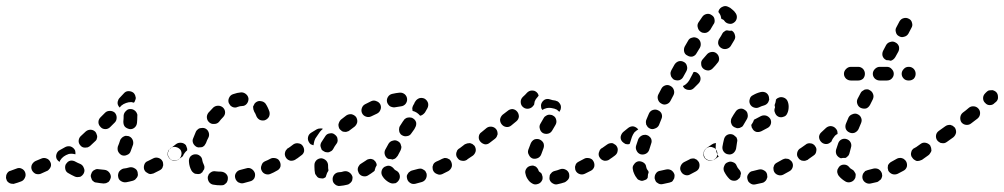

<svg xmlns="http://www.w3.org/2000/svg" viewBox="-42 -583 3305 632"><path d="M40 2Q44 -6 41 -15Q38 -24 29 -28Q21 -32 12 -28Q0 -24 -7 -21Q-12 -20 -15 -17Q-18 -14 -20 -10Q-22 -6 -22 -1Q-23 3 -21 7Q-20 12 -17 15Q-14 18 -10 20Q-6 22 -1 22Q3 23 7 21Q15 19 28 14Q36 11 40 2ZM307 20Q312 18 315 16Q318 13 320 9Q322 5 323 0Q323 -9 317 -16Q311 -23 302 -24Q292 -25 283 -26Q278 -27 274 -26Q269 -24 266 -22Q262 -19 260 -15Q258 -11 257 -7Q256 -3 258 2Q259 6 261 10Q264 13 268 16Q272 18 276 18Q287 20 299 21Q303 21 307 20ZM403 8Q406 5 409 1Q411 -2 412 -7Q412 -11 411 -16Q409 -25 401 -29Q393 -34 384 -32Q374 -29 364 -28Q360 -27 356 -24Q353 -22 350 -18Q348 -15 347 -10Q346 -6 347 -1Q348 8 356 13Q364 18 373 17Q384 15 395 12Q399 11 403 8ZM213 0Q217 0 222 -1Q226 -3 229 -6Q232 -9 234 -13Q238 -22 234 -30Q231 -39 223 -43Q213 -47 206 -51Q203 -53 198 -54Q194 -55 189 -54Q185 -53 181 -50Q178 -47 175 -43Q171 -36 173 -26Q175 -17 183 -13Q193 -7 204 -2Q208 0 213 0ZM119 -25Q122 -28 124 -32Q126 -36 126 -40Q126 -45 124 -49Q120 -58 112 -61Q103 -65 94 -61L75 -53Q71 -51 68 -48Q65 -45 63 -41Q61 -37 61 -32Q61 -28 63 -23Q67 -15 75 -11Q84 -8 92 -11L112 -20Q116 -21 119 -25ZM490 -27Q493 -30 494 -35Q496 -39 495 -43Q495 -48 493 -52Q489 -60 480 -63Q471 -66 463 -62Q454 -58 445 -53Q436 -50 433 -41Q430 -32 433 -24Q435 -20 438 -17Q442 -14 446 -12Q450 -10 454 -10Q459 -11 463 -12Q473 -17 483 -22Q487 -24 490 -27ZM144 -76Q147 -85 155 -89Q165 -94 173 -99Q181 -103 190 -101Q199 -98 204 -90Q206 -87 206 -83Q207 -79 206 -75Q204 -76 202 -76Q193 -78 184 -76Q175 -73 168 -68Q161 -63 156 -55Q155 -53 154 -50Q151 -52 149 -54Q147 -56 145 -59Q141 -67 144 -76ZM555 -73Q557 -82 552 -90Q546 -97 537 -99Q528 -101 520 -96L519 -95Q516 -92 513 -89Q511 -85 510 -80Q509 -76 510 -72Q511 -67 514 -64Q516 -60 520 -58Q524 -55 528 -54Q533 -53 537 -54Q541 -55 545 -58H546Q553 -64 555 -73ZM345 -93Q345 -88 347 -84Q349 -80 352 -77Q355 -74 359 -72Q368 -69 376 -73Q385 -76 388 -85Q392 -96 396 -107Q398 -116 394 -124Q390 -132 381 -135Q376 -136 372 -136Q367 -135 364 -133Q360 -131 357 -127Q354 -124 353 -120Q350 -110 346 -101Q345 -97 345 -93ZM276 -124Q277 -128 278 -132Q278 -137 276 -141Q275 -145 272 -149Q265 -156 256 -156Q247 -156 240 -150Q232 -143 225 -136Q218 -130 217 -121Q216 -112 222 -105Q225 -101 229 -99Q233 -97 238 -97Q242 -97 247 -98Q251 -100 254 -102Q262 -109 270 -117Q274 -120 276 -124ZM365 -174Q366 -170 369 -166Q372 -163 376 -161Q380 -159 385 -158Q394 -157 401 -163Q408 -169 409 -179Q410 -190 410 -201Q411 -205 409 -209Q407 -214 404 -217Q401 -220 397 -222Q393 -224 389 -224Q379 -225 373 -218Q366 -212 365 -203Q365 -192 364 -183Q364 -178 365 -174ZM342 -196Q342 -205 336 -212Q329 -218 320 -218Q310 -218 304 -212L289 -197Q282 -190 282 -181Q282 -172 289 -165Q295 -158 305 -158Q314 -158 321 -165L336 -180Q342 -186 342 -196ZM347 -253Q348 -257 351 -260L366 -276Q372 -283 381 -283Q391 -283 398 -277Q401 -274 403 -269Q404 -265 405 -261Q405 -257 403 -253Q402 -249 399 -245Q394 -246 390 -247Q381 -247 373 -244Q364 -241 357 -235Q354 -232 352 -229Q349 -232 347 -236Q345 -240 345 -244Q345 -249 347 -253Z M694 26Q698 24 701 21Q705 18 706 14Q708 10 708 5Q709 -4 702 -11Q696 -17 686 -18Q677 -18 668 -19Q664 -20 659 -19Q655 -18 651 -15Q648 -13 645 -9Q643 -5 642 -1Q641 8 646 16Q652 24 661 25Q672 27 685 27Q690 27 694 26ZM795 4Q799 -4 797 -13Q794 -22 786 -27Q778 -32 769 -29Q759 -26 750 -24Q740 -22 735 -14Q730 -7 732 2Q733 7 736 11Q738 14 742 17Q746 19 750 20Q755 21 759 20Q770 17 781 14Q790 12 795 4ZM881 -34Q883 -43 879 -51Q877 -55 874 -58Q870 -61 866 -62Q862 -63 857 -63Q853 -63 849 -61Q840 -56 830 -52Q826 -50 823 -47Q820 -43 819 -39Q817 -35 817 -30Q817 -26 819 -22Q823 -13 832 -10Q841 -7 849 -11Q859 -15 869 -21Q878 -25 881 -34ZM610 -10Q606 -10 601 -11Q597 -12 594 -15Q590 -18 588 -22Q581 -35 580 -50Q579 -60 584 -67Q590 -74 599 -75Q609 -76 616 -70Q623 -65 624 -55Q625 -49 628 -43Q630 -39 631 -34Q631 -30 630 -26Q628 -23 626 -20Q625 -18 624 -16Q623 -15 621 -14Q620 -13 619 -12Q615 -10 610 -10ZM941 -73Q943 -82 937 -90Q935 -94 931 -96Q927 -98 923 -99Q919 -100 914 -99Q910 -98 906 -95H905Q902 -92 899 -88Q897 -85 896 -80Q895 -76 896 -72Q897 -67 900 -63Q905 -56 914 -54Q923 -53 931 -58L932 -59Q940 -64 941 -73ZM529 -55Q520 -56 515 -64Q512 -68 511 -72Q510 -77 511 -81Q512 -85 514 -89Q516 -93 520 -95Q529 -102 538 -109Q545 -114 555 -113Q564 -112 570 -105Q572 -101 573 -97Q575 -93 574 -88Q570 -85 567 -81Q562 -75 560 -69Q553 -63 546 -59Q538 -53 529 -55ZM594 -111Q598 -103 606 -99Q611 -97 615 -98Q620 -98 624 -99Q628 -101 631 -104Q634 -108 636 -112Q639 -121 644 -130Q648 -138 645 -147Q642 -156 634 -160Q630 -162 625 -162Q621 -162 616 -161Q612 -160 609 -157Q605 -154 603 -150Q598 -139 594 -128Q590 -120 594 -111ZM639 -195Q640 -186 647 -180Q654 -174 663 -175Q673 -175 679 -182Q685 -190 692 -197Q699 -204 699 -213Q699 -222 692 -229Q685 -235 676 -235Q667 -235 660 -229Q652 -221 644 -212Q638 -204 639 -195ZM817 -250Q826 -249 832 -242Q840 -230 845 -215Q847 -206 843 -198Q838 -190 829 -187Q820 -185 812 -189Q804 -194 801 -203Q799 -209 795 -215Q793 -219 792 -223Q791 -228 791 -232Q794 -237 796 -242Q797 -243 798 -244Q799 -245 800 -246Q808 -252 817 -250ZM712 -261Q708 -253 711 -244Q713 -240 716 -236Q719 -233 723 -231Q727 -229 732 -229Q736 -229 740 -231Q748 -234 755 -234Q764 -234 770 -241Q776 -248 776 -258Q775 -267 768 -273Q761 -279 752 -279Q739 -278 725 -273Q716 -270 712 -261Z M1109 21Q1113 18 1115 15Q1118 11 1118 6Q1119 2 1118 -2Q1115 -11 1107 -16Q1099 -21 1090 -19Q1081 -16 1073 -16Q1064 -15 1058 -8Q1052 0 1053 9Q1053 13 1055 17Q1057 21 1061 24Q1064 27 1068 28Q1073 30 1077 29Q1089 28 1101 25Q1106 24 1109 21ZM1360 5Q1364 -3 1362 -12Q1360 -16 1358 -20Q1355 -23 1351 -25Q1347 -28 1342 -28Q1338 -28 1334 -27Q1324 -24 1315 -22Q1310 -21 1307 -18Q1303 -16 1301 -12Q1298 -8 1297 -4Q1297 1 1298 5Q1300 14 1308 19Q1315 24 1325 22Q1335 19 1347 16Q1356 13 1360 5ZM1242 19Q1247 21 1251 21Q1255 21 1260 20Q1264 18 1267 15Q1270 12 1272 8Q1276 0 1273 -9Q1270 -18 1261 -22Q1257 -24 1255 -27Q1253 -30 1249 -33Q1245 -36 1241 -37Q1237 -38 1232 -37Q1228 -36 1224 -34Q1216 -29 1214 -20Q1212 -11 1217 -3Q1221 4 1228 10Q1235 16 1242 19ZM1015 4Q1010 4 1006 2Q1002 0 1000 -4Q997 -7 995 -12Q993 -22 993 -34Q993 -37 993 -40Q993 -49 1000 -56Q1007 -62 1016 -62Q1025 -61 1032 -54Q1038 -47 1038 -38Q1038 -36 1038 -34Q1038 -28 1039 -24Q1039 -23 1039 -22Q1039 -22 1039 -21Q1034 -14 1032 -6Q1031 -3 1030 0Q1029 1 1027 2Q1025 3 1023 4Q1019 5 1015 4ZM1170 -6Q1163 -1 1153 -3Q1144 -5 1139 -13Q1137 -17 1136 -21Q1135 -26 1136 -30Q1137 -34 1140 -38Q1142 -42 1146 -44Q1154 -49 1163 -55Q1166 -58 1171 -59Q1175 -60 1179 -60Q1184 -59 1188 -57Q1191 -54 1194 -51Q1196 -48 1197 -45Q1198 -42 1198 -39Q1194 -33 1192 -25Q1192 -23 1191 -21Q1191 -20 1190 -20Q1190 -20 1189 -19Q1180 -12 1170 -6ZM1445 -34Q1447 -42 1443 -51Q1441 -55 1438 -58Q1434 -60 1430 -62Q1426 -63 1421 -63Q1417 -62 1413 -60Q1404 -55 1394 -51Q1390 -49 1387 -46Q1384 -43 1383 -38Q1381 -34 1382 -30Q1382 -25 1384 -21Q1388 -13 1397 -10Q1405 -6 1414 -10Q1424 -15 1434 -20Q1442 -25 1445 -34ZM1503 -65Q1505 -69 1506 -73Q1507 -78 1506 -82Q1505 -86 1502 -90Q1497 -98 1488 -99Q1479 -101 1471 -95L1469 -94Q1466 -92 1463 -88Q1461 -84 1460 -80Q1459 -75 1460 -71Q1461 -66 1464 -63Q1469 -55 1478 -54Q1487 -52 1495 -57L1497 -59Q1501 -61 1503 -65ZM937 -62 949 -71Q957 -76 959 -85Q960 -94 955 -102Q950 -110 941 -111Q932 -113 924 -108L912 -99L906 -95Q899 -90 897 -81Q895 -72 901 -64Q903 -60 907 -58Q911 -56 915 -55Q919 -54 924 -55Q928 -56 932 -59ZM1225 -73Q1222 -82 1226 -90Q1231 -99 1237 -110Q1242 -118 1251 -120Q1260 -123 1268 -118Q1272 -116 1275 -112Q1277 -109 1278 -104Q1280 -100 1279 -96Q1278 -91 1276 -87Q1271 -78 1267 -70Q1264 -66 1261 -63Q1258 -60 1253 -59Q1252 -58 1251 -58Q1250 -58 1249 -58Q1248 -58 1246 -59Q1241 -60 1237 -60Q1237 -60 1236 -60Q1236 -60 1236 -60Q1228 -64 1225 -73ZM1013 -107Q1012 -103 1014 -98Q1015 -94 1017 -90Q1020 -87 1024 -85Q1028 -82 1032 -82Q1037 -81 1041 -82Q1045 -84 1049 -86Q1053 -89 1055 -93Q1059 -101 1065 -109Q1068 -112 1069 -117Q1070 -121 1069 -125Q1069 -130 1066 -134Q1064 -137 1060 -140Q1053 -146 1044 -144Q1034 -143 1029 -135Q1022 -125 1016 -115Q1014 -112 1013 -107ZM1021 -159Q1016 -161 1011 -160Q1005 -160 1000 -157L982 -146Q974 -141 972 -132Q970 -123 975 -115Q977 -111 981 -108Q985 -106 989 -105Q989 -105 990 -105Q990 -105 990 -105Q990 -108 991 -111Q992 -119 996 -127Q1003 -138 1011 -149Q1015 -154 1021 -159ZM1284 -183 1275 -169Q1272 -165 1272 -161Q1271 -157 1272 -152Q1272 -148 1275 -144Q1277 -140 1281 -138Q1289 -133 1298 -135Q1307 -136 1312 -144L1322 -158L1324 -162Q1329 -170 1328 -179Q1326 -188 1318 -193Q1314 -196 1310 -196Q1305 -197 1301 -196Q1297 -196 1293 -193Q1289 -191 1287 -187ZM1075 -182Q1073 -178 1072 -173Q1072 -169 1073 -165Q1074 -160 1077 -157Q1080 -154 1084 -151Q1088 -149 1093 -149Q1097 -148 1101 -150Q1106 -151 1109 -154Q1117 -160 1125 -166Q1132 -172 1134 -181Q1135 -190 1130 -198Q1124 -205 1115 -207Q1106 -208 1098 -203Q1089 -196 1080 -189Q1077 -186 1075 -182ZM1149 -227Q1146 -218 1150 -210Q1154 -202 1163 -199Q1172 -196 1180 -200Q1190 -205 1199 -209Q1207 -213 1210 -221Q1214 -230 1210 -239Q1206 -247 1197 -250Q1189 -254 1180 -250Q1170 -245 1160 -240Q1152 -236 1149 -227ZM1322 -243Q1322 -243 1322 -243Q1322 -244 1322 -244L1325 -249Q1330 -257 1339 -260Q1348 -262 1356 -258Q1364 -253 1367 -244Q1369 -235 1365 -227Q1361 -220 1357 -213Q1354 -209 1350 -206Q1346 -203 1341 -202Q1336 -208 1330 -212Q1324 -216 1316 -218Q1315 -223 1315 -227Q1316 -232 1318 -236Q1320 -240 1322 -243ZM1235 -264Q1230 -256 1232 -247Q1233 -243 1236 -239Q1239 -235 1242 -233Q1246 -231 1251 -230Q1255 -229 1259 -230Q1269 -232 1278 -233Q1287 -234 1293 -241Q1299 -249 1298 -258Q1297 -267 1290 -273Q1282 -279 1273 -278Q1262 -277 1249 -274Q1240 -272 1235 -264Z M1824 12Q1828 9 1830 5Q1832 1 1832 -3Q1832 -8 1831 -12Q1828 -21 1819 -25Q1811 -29 1802 -26Q1792 -22 1783 -20Q1779 -19 1775 -16Q1772 -13 1769 -9Q1767 -6 1767 -1Q1766 3 1767 8Q1770 17 1778 21Q1786 26 1795 23Q1805 21 1817 17Q1821 15 1824 12ZM1727 23Q1718 26 1710 21Q1701 16 1696 8Q1690 0 1688 -10Q1685 -19 1690 -27Q1695 -35 1704 -37Q1708 -38 1713 -38Q1717 -37 1721 -35Q1725 -32 1727 -29Q1730 -25 1731 -21Q1732 -19 1732 -19Q1733 -18 1733 -18Q1738 -15 1741 -11Q1743 -6 1744 -1Q1744 2 1744 4Q1744 7 1743 9Q1742 11 1741 13Q1736 21 1727 23ZM1914 -34Q1916 -43 1912 -51Q1910 -55 1907 -58Q1903 -61 1899 -62Q1895 -63 1890 -63Q1886 -63 1882 -61Q1873 -56 1863 -51Q1859 -49 1856 -46Q1853 -43 1852 -38Q1850 -34 1851 -30Q1851 -25 1853 -21Q1857 -13 1866 -10Q1874 -7 1883 -11Q1893 -16 1903 -21Q1911 -25 1914 -34ZM1971 -65Q1973 -69 1974 -73Q1975 -78 1974 -82Q1973 -86 1970 -90Q1965 -98 1956 -99Q1947 -101 1939 -95H1938Q1934 -92 1932 -88Q1930 -84 1929 -80Q1928 -76 1929 -71Q1930 -67 1933 -63Q1938 -56 1947 -54Q1957 -53 1964 -58L1965 -59Q1969 -61 1971 -65ZM1524 -86Q1525 -95 1520 -103Q1517 -106 1513 -109Q1509 -111 1505 -112Q1501 -112 1496 -111Q1492 -110 1488 -108Q1479 -101 1471 -95Q1464 -90 1462 -81Q1460 -72 1466 -64Q1468 -60 1472 -58Q1476 -56 1480 -55Q1484 -54 1489 -55Q1493 -56 1497 -59Q1505 -64 1515 -71Q1522 -77 1524 -86ZM1699 -73Q1703 -64 1712 -61Q1720 -59 1729 -63Q1737 -67 1740 -76Q1743 -85 1747 -95Q1750 -103 1747 -112Q1743 -120 1734 -124Q1726 -127 1717 -124Q1709 -120 1705 -111Q1701 -100 1697 -90Q1694 -81 1699 -73ZM1593 -133Q1595 -137 1596 -141Q1596 -146 1595 -150Q1594 -154 1591 -158Q1585 -165 1576 -166Q1567 -167 1560 -162L1543 -148Q1535 -143 1534 -133Q1533 -124 1539 -117Q1545 -110 1554 -108Q1563 -107 1570 -113L1587 -126Q1591 -129 1593 -133ZM1735 -159Q1737 -150 1745 -145Q1753 -141 1762 -143Q1771 -145 1776 -154Q1781 -162 1786 -171Q1791 -179 1789 -188Q1787 -198 1779 -202Q1775 -205 1771 -205Q1766 -206 1762 -205Q1758 -204 1754 -201Q1750 -199 1748 -195Q1742 -185 1737 -176Q1732 -168 1735 -159ZM1666 -199Q1666 -209 1660 -216Q1654 -223 1645 -224Q1636 -224 1629 -218L1612 -205Q1605 -198 1604 -189Q1604 -180 1610 -173Q1616 -166 1625 -165Q1634 -164 1641 -170L1658 -184Q1665 -190 1666 -199ZM1739 -233Q1738 -237 1740 -242Q1743 -250 1751 -255Q1759 -259 1768 -256Q1776 -253 1786 -252Q1790 -251 1794 -249Q1798 -246 1800 -243Q1803 -239 1804 -235Q1805 -230 1804 -226Q1804 -223 1802 -220Q1801 -217 1799 -215Q1795 -219 1791 -222Q1783 -226 1775 -227Q1766 -229 1757 -227Q1749 -225 1743 -221Q1743 -222 1742 -223Q1742 -224 1741 -224Q1739 -228 1739 -233ZM1694 -225Q1685 -225 1678 -232Q1672 -238 1672 -248Q1672 -257 1679 -264Q1687 -271 1693 -278Q1696 -281 1700 -283Q1704 -285 1709 -285Q1713 -285 1717 -284Q1722 -282 1725 -279Q1727 -277 1729 -274Q1730 -271 1731 -268Q1729 -266 1727 -263Q1721 -257 1718 -249Q1717 -243 1716 -238Q1713 -235 1710 -231Q1703 -225 1694 -225Z M2170 15Q2173 12 2175 8Q2178 4 2178 0Q2179 -5 2178 -9Q2175 -18 2167 -23Q2159 -27 2150 -25Q2141 -23 2132 -21Q2122 -20 2117 -12Q2112 -5 2113 5Q2114 9 2116 13Q2118 17 2122 19Q2126 22 2130 23Q2134 24 2139 23Q2150 21 2162 18Q2166 17 2170 15ZM2077 11Q2073 13 2068 12Q2064 11 2060 9Q2056 7 2054 3Q2049 -3 2046 -10Q2042 -18 2041 -26Q2039 -35 2045 -42Q2050 -50 2059 -52Q2068 -53 2076 -48Q2084 -43 2085 -34Q2086 -28 2089 -24Q2091 -22 2092 -20Q2093 -18 2093 -15Q2092 -12 2091 -9Q2090 -3 2090 2Q2089 4 2088 5Q2087 6 2085 8Q2081 10 2077 11ZM2260 -33Q2262 -42 2258 -50Q2255 -54 2252 -57Q2248 -59 2244 -61Q2240 -62 2235 -61Q2231 -61 2227 -58Q2218 -53 2209 -49Q2201 -44 2198 -35Q2195 -26 2200 -18Q2204 -10 2213 -7Q2222 -4 2230 -9Q2239 -14 2249 -19Q2258 -24 2260 -33ZM2319 -73Q2321 -82 2315 -90Q2313 -94 2309 -96Q2305 -98 2301 -99Q2296 -100 2292 -99Q2288 -98 2284 -95H2283Q2275 -89 2274 -80Q2272 -71 2277 -63Q2280 -60 2284 -57Q2288 -55 2292 -54Q2296 -53 2301 -54Q2305 -55 2309 -58L2310 -59Q2318 -64 2319 -73ZM1991 -86Q1993 -95 1987 -103Q1985 -106 1981 -108Q1977 -111 1973 -112Q1968 -112 1964 -111Q1960 -110 1956 -107Q1947 -101 1939 -95Q1931 -90 1930 -81Q1928 -72 1934 -64Q1939 -56 1948 -55Q1957 -53 1965 -59Q1973 -64 1982 -71Q1990 -77 1991 -86ZM2054 -86Q2058 -78 2067 -75Q2076 -73 2084 -77Q2092 -81 2095 -90Q2098 -99 2101 -109Q2103 -114 2103 -118Q2103 -123 2101 -127Q2099 -131 2095 -134Q2092 -137 2088 -138Q2084 -140 2079 -139Q2075 -139 2071 -137Q2067 -135 2064 -132Q2061 -129 2059 -125Q2055 -114 2052 -104Q2049 -95 2054 -86ZM2046 -147Q2052 -153 2059 -157Q2059 -157 2059 -157Q2058 -158 2058 -158Q2052 -165 2043 -167Q2034 -168 2026 -162L2010 -149Q2003 -143 2001 -133Q2000 -124 2006 -117Q2011 -112 2017 -109Q2024 -107 2030 -109Q2030 -110 2031 -110Q2034 -121 2038 -132Q2041 -140 2046 -147ZM2084 -181Q2084 -177 2085 -173Q2087 -169 2090 -165Q2093 -162 2097 -160Q2105 -156 2114 -160Q2123 -163 2127 -171L2135 -191Q2139 -199 2136 -208Q2133 -216 2124 -220Q2116 -224 2107 -221Q2098 -218 2094 -209L2086 -190Q2084 -186 2084 -181ZM2124 -255Q2127 -246 2135 -242Q2143 -237 2152 -240Q2161 -243 2165 -251L2175 -270Q2179 -278 2176 -287Q2173 -296 2165 -300Q2157 -305 2148 -302Q2139 -299 2135 -291L2125 -272Q2121 -264 2124 -255ZM2264 -324Q2264 -333 2257 -340Q2254 -343 2250 -345Q2245 -347 2241 -346Q2239 -342 2237 -338L2227 -319Q2223 -312 2216 -306Q2211 -302 2206 -300Q2206 -298 2208 -296Q2209 -295 2210 -293Q2217 -287 2226 -287Q2235 -286 2242 -293L2257 -308Q2264 -315 2264 -324ZM2165 -343Q2165 -339 2166 -335Q2167 -330 2170 -327Q2173 -323 2176 -321Q2185 -317 2194 -319Q2203 -322 2207 -330L2217 -348Q2222 -357 2219 -366Q2217 -375 2209 -379Q2200 -384 2191 -381Q2183 -378 2178 -370L2168 -352Q2166 -348 2165 -343ZM2325 -391Q2324 -401 2317 -407Q2310 -413 2301 -412Q2291 -411 2285 -404Q2279 -397 2272 -389Q2265 -382 2266 -373Q2266 -363 2273 -357Q2280 -351 2290 -351Q2299 -352 2305 -359Q2313 -367 2319 -375Q2326 -382 2325 -391ZM2210 -413Q2212 -404 2221 -400Q2229 -395 2238 -397Q2247 -400 2251 -408L2262 -426Q2266 -434 2264 -443Q2262 -452 2254 -457Q2245 -462 2236 -459Q2227 -457 2223 -449L2212 -430Q2208 -422 2210 -413ZM2377 -468Q2375 -477 2367 -482Q2366 -482 2366 -482Q2366 -482 2366 -482Q2359 -481 2352 -483Q2350 -483 2349 -483Q2345 -482 2342 -479Q2338 -477 2336 -473Q2332 -465 2326 -456Q2321 -449 2322 -439Q2324 -430 2332 -425Q2340 -420 2349 -422Q2358 -424 2363 -431Q2370 -442 2375 -451Q2380 -459 2377 -468ZM2255 -492Q2257 -483 2265 -478Q2269 -475 2273 -475Q2277 -474 2282 -475Q2286 -476 2290 -479Q2293 -482 2296 -485Q2302 -495 2306 -502Q2312 -509 2310 -519Q2309 -528 2301 -533Q2293 -539 2284 -537Q2275 -535 2270 -528Q2264 -520 2257 -509Q2252 -501 2255 -492ZM2329 -556Q2332 -559 2337 -561Q2341 -563 2345 -563Q2350 -563 2354 -561Q2362 -558 2368 -552Q2375 -547 2380 -539Q2385 -531 2383 -522Q2381 -513 2373 -508Q2366 -503 2357 -505Q2347 -507 2342 -515Q2340 -518 2337 -519Q2336 -520 2334 -520Q2333 -521 2332 -522Q2332 -522 2332 -522Q2331 -532 2326 -539Q2324 -541 2323 -543Q2323 -545 2323 -546Q2324 -547 2324 -549Q2326 -553 2329 -556Z M2475 15Q2479 12 2481 8Q2483 4 2484 0Q2484 -4 2483 -9Q2481 -18 2473 -22Q2465 -27 2456 -25Q2446 -22 2436 -20Q2427 -19 2422 -11Q2416 -4 2418 5Q2419 10 2421 14Q2423 17 2427 20Q2431 23 2435 24Q2439 25 2444 24Q2455 22 2467 19Q2472 18 2475 15ZM2375 12Q2365 12 2359 6Q2348 -5 2341 -20Q2338 -29 2342 -37Q2345 -46 2354 -49Q2362 -53 2371 -49Q2380 -46 2383 -37Q2386 -30 2390 -26Q2393 -23 2395 -19Q2397 -15 2397 -11Q2396 -9 2396 -8Q2395 -5 2395 -2Q2394 0 2393 2Q2392 4 2390 5Q2384 12 2375 12ZM2567 -32Q2570 -41 2565 -50Q2563 -53 2559 -56Q2556 -59 2552 -60Q2547 -61 2543 -61Q2538 -60 2534 -58Q2525 -53 2516 -48Q2512 -46 2509 -43Q2506 -40 2505 -35Q2503 -31 2504 -27Q2504 -22 2506 -18Q2510 -10 2519 -7Q2528 -4 2536 -8Q2546 -13 2556 -19Q2564 -23 2567 -32ZM2628 -73Q2630 -82 2624 -90Q2622 -94 2618 -96Q2614 -98 2610 -99Q2605 -100 2601 -99Q2597 -98 2593 -95L2591 -94Q2584 -89 2582 -80Q2580 -70 2586 -63Q2588 -59 2592 -57Q2596 -54 2600 -54Q2605 -53 2609 -54Q2613 -55 2617 -57L2619 -59Q2627 -64 2628 -73ZM2293 -55Q2284 -57 2278 -64Q2276 -68 2275 -72Q2274 -77 2275 -81Q2276 -86 2278 -89Q2281 -93 2284 -96L2302 -108Q2305 -110 2308 -111Q2312 -112 2315 -112Q2314 -108 2314 -104Q2313 -95 2315 -87Q2317 -78 2322 -70Q2323 -69 2324 -68L2310 -58Q2302 -53 2293 -55ZM2340 -84Q2346 -76 2355 -75Q2364 -73 2372 -79Q2379 -85 2381 -94Q2382 -104 2384 -114Q2385 -118 2385 -122Q2384 -127 2382 -131Q2379 -134 2375 -137Q2372 -140 2367 -141Q2358 -143 2350 -138Q2343 -133 2341 -124Q2338 -112 2336 -100Q2335 -91 2340 -84ZM2444 -191 2463 -201Q2472 -205 2481 -202Q2489 -199 2494 -191Q2498 -182 2495 -174Q2492 -165 2483 -161L2464 -151Q2455 -147 2447 -149Q2438 -152 2434 -161Q2432 -163 2432 -166Q2431 -169 2431 -172Q2433 -175 2435 -178Q2438 -183 2440 -189Q2441 -189 2442 -190Q2443 -190 2444 -191ZM2364 -186Q2363 -181 2365 -177Q2366 -173 2369 -169Q2372 -166 2376 -164Q2380 -162 2384 -161Q2389 -161 2393 -162Q2397 -164 2401 -166Q2404 -169 2406 -173Q2411 -182 2416 -190Q2421 -198 2419 -207Q2418 -216 2410 -221Q2402 -227 2393 -225Q2384 -223 2379 -215Q2372 -205 2366 -194Q2364 -190 2364 -186ZM2550 -251Q2546 -259 2537 -262Q2528 -265 2520 -261Q2518 -260 2516 -259Q2514 -257 2512 -255Q2512 -254 2512 -253Q2511 -245 2508 -238Q2508 -236 2508 -234Q2509 -233 2509 -231Q2509 -230 2509 -229Q2505 -220 2509 -212Q2512 -203 2520 -199Q2524 -197 2529 -197Q2533 -197 2538 -199Q2542 -200 2545 -203Q2548 -206 2550 -211Q2554 -220 2554 -232Q2554 -242 2550 -251ZM2426 -257Q2423 -248 2427 -240Q2431 -232 2440 -229Q2449 -226 2457 -230Q2465 -234 2473 -236Q2477 -237 2481 -240Q2485 -243 2487 -247Q2489 -251 2490 -255Q2490 -259 2489 -264Q2487 -273 2479 -278Q2471 -282 2462 -280Q2449 -277 2437 -270Q2428 -266 2426 -257Z M2853 11Q2857 9 2859 5Q2861 1 2862 -4Q2862 -8 2861 -12Q2858 -21 2850 -26Q2842 -30 2833 -28Q2823 -25 2814 -23Q2810 -22 2806 -20Q2803 -17 2800 -13Q2798 -10 2797 -5Q2796 -1 2797 4Q2799 13 2807 18Q2815 23 2824 21Q2834 19 2846 16Q2850 14 2853 11ZM2759 16Q2750 19 2742 15Q2728 7 2719 -4Q2716 -8 2715 -12Q2713 -17 2714 -21Q2714 -25 2717 -29Q2719 -33 2722 -36Q2729 -42 2739 -41Q2748 -40 2754 -32Q2757 -28 2763 -25Q2767 -23 2769 -20Q2772 -16 2774 -12Q2774 -11 2774 -10Q2774 -9 2775 -8Q2774 -4 2774 0Q2774 1 2773 3Q2773 4 2772 5Q2768 13 2759 16ZM2943 -34Q2945 -43 2941 -51Q2939 -55 2935 -58Q2932 -61 2928 -62Q2923 -64 2919 -63Q2915 -63 2911 -61Q2902 -56 2893 -51Q2889 -49 2886 -46Q2883 -43 2881 -39Q2880 -34 2880 -30Q2881 -25 2882 -21Q2887 -13 2895 -10Q2904 -7 2913 -11Q2922 -16 2932 -21Q2940 -25 2943 -34ZM2999 -65Q3001 -69 3002 -73Q3003 -77 3002 -82Q3001 -86 2998 -90Q2993 -98 2984 -99Q2975 -101 2967 -95H2966Q2963 -92 2960 -89Q2958 -85 2957 -80Q2956 -76 2957 -72Q2958 -67 2961 -64Q2966 -56 2975 -54Q2985 -53 2992 -58L2993 -59Q2997 -61 2999 -65ZM2645 -86Q2647 -95 2641 -102Q2639 -106 2635 -108Q2631 -111 2627 -111Q2622 -112 2618 -111Q2613 -110 2610 -107Q2602 -101 2593 -95Q2585 -90 2584 -81Q2582 -72 2588 -64Q2593 -56 2602 -55Q2611 -53 2619 -59Q2628 -65 2636 -71Q2644 -76 2645 -86ZM2717 -111Q2720 -120 2728 -124Q2736 -128 2745 -125Q2754 -122 2758 -114Q2762 -106 2759 -97Q2756 -87 2754 -78Q2753 -74 2750 -70Q2747 -67 2743 -64Q2743 -64 2742 -64Q2741 -63 2741 -63Q2733 -64 2726 -62Q2717 -65 2712 -73Q2708 -81 2710 -90Q2713 -100 2717 -111ZM2704 -133Q2708 -139 2715 -142Q2715 -147 2714 -152Q2712 -157 2709 -160Q2703 -167 2693 -168Q2684 -168 2677 -162Q2670 -155 2662 -148Q2655 -142 2654 -133Q2654 -124 2660 -117Q2666 -110 2675 -109Q2684 -108 2691 -114Q2693 -116 2695 -117Q2695 -118 2695 -118Q2698 -126 2704 -133ZM2742 -159Q2745 -151 2754 -147Q2762 -143 2771 -146Q2780 -150 2784 -158L2792 -177Q2796 -186 2793 -194Q2790 -203 2781 -207Q2773 -211 2764 -207Q2755 -204 2751 -196L2743 -177Q2739 -168 2742 -159ZM2780 -241Q2783 -232 2791 -228Q2800 -224 2809 -226Q2817 -229 2822 -238L2831 -256Q2835 -265 2832 -273Q2829 -282 2821 -286Q2817 -289 2813 -289Q2808 -289 2804 -288Q2800 -286 2796 -283Q2793 -281 2791 -277L2781 -258Q2777 -250 2780 -241ZM2799 -324Q2805 -331 2805 -340Q2805 -349 2799 -356Q2792 -363 2783 -363H2759Q2750 -363 2743 -356Q2736 -349 2736 -340Q2736 -331 2743 -324Q2750 -318 2759 -318H2783Q2792 -318 2799 -324ZM2893 -324Q2900 -331 2900 -340Q2900 -349 2893 -356Q2887 -363 2877 -363H2854Q2845 -363 2838 -356Q2831 -349 2831 -340Q2831 -331 2838 -324Q2845 -318 2854 -318H2877Q2887 -318 2893 -324ZM2966 -324Q2972 -331 2972 -340Q2972 -349 2966 -356Q2959 -363 2950 -363H2949Q2939 -363 2933 -356Q2926 -349 2926 -340Q2926 -331 2933 -324Q2939 -318 2949 -318H2950Q2959 -318 2966 -324ZM2863 -399Q2861 -408 2865 -416L2875 -435Q2880 -443 2889 -445Q2898 -448 2906 -443Q2914 -439 2917 -430Q2919 -421 2915 -413L2905 -395Q2902 -390 2898 -387Q2894 -384 2890 -383Q2884 -385 2877 -385H2876Q2875 -385 2875 -385Q2875 -386 2874 -386Q2866 -390 2863 -399ZM2907 -477Q2909 -468 2917 -464Q2925 -459 2934 -462Q2943 -464 2948 -472L2958 -491Q2963 -499 2960 -508Q2958 -517 2950 -521Q2941 -526 2932 -523Q2924 -521 2919 -513L2909 -494Q2904 -486 2907 -477Z M3020 -79Q3023 -83 3024 -87Q3024 -91 3023 -96Q3022 -100 3020 -104Q3017 -108 3013 -110Q3010 -112 3005 -113Q3001 -114 2996 -113Q2992 -112 2988 -109L2967 -94Q2963 -91 2961 -88Q2959 -84 2958 -79Q2957 -75 2958 -71Q2959 -66 2962 -63Q2964 -59 2968 -57Q2972 -54 2976 -53Q2981 -53 2985 -54Q2989 -55 2993 -57L3014 -72Q3018 -75 3020 -79ZM3105 -146Q3106 -155 3101 -163Q3098 -166 3094 -169Q3090 -171 3086 -172Q3081 -172 3077 -171Q3073 -170 3069 -167L3048 -152Q3040 -146 3039 -137Q3038 -128 3043 -121Q3046 -117 3050 -115Q3053 -112 3058 -112Q3062 -111 3067 -112Q3071 -113 3075 -116L3096 -131Q3103 -137 3105 -146ZM3184 -208Q3185 -218 3179 -225Q3173 -232 3164 -233Q3154 -234 3147 -228Q3138 -220 3127 -212Q3120 -206 3119 -197Q3118 -187 3123 -180Q3129 -173 3138 -172Q3148 -171 3155 -177Q3166 -185 3176 -193Q3183 -199 3184 -208ZM3243 -264Q3243 -274 3237 -280Q3234 -283 3229 -285Q3225 -287 3221 -286Q3216 -286 3212 -285Q3208 -283 3205 -280Q3203 -278 3201 -276Q3194 -269 3194 -260Q3194 -250 3201 -244Q3207 -237 3216 -237Q3226 -237 3232 -244Q3235 -246 3237 -248Q3244 -255 3243 -264Z"/></svg>

Font: FRB American Cursive Dashed Extrabold
Style: Bold Italic
Weight: 800
Italic angle: -25°
Version: Version 2.0;Modular Font Editor K font №1